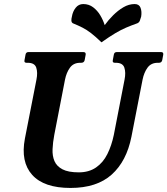

<svg xmlns="http://www.w3.org/2000/svg" viewBox="-20 -917 826 948"><path d="M775 -660Q788 -660 786 -647L781 -620Q778 -607 765 -607H759Q726 -607 708.5 -583Q691 -559 684 -524L629 -242Q605 -121 531.5 -55Q458 11 328 11Q197 11 139 -53.5Q81 -118 103 -233L160 -524Q167 -559 159 -583Q151 -607 117 -607H111Q98 -607 101 -620L106 -647Q108 -660 121 -660H391Q405 -660 403 -647L398 -620Q395 -607 381 -607H376Q343 -607 325.5 -583Q308 -559 301 -524L248 -251Q241 -214 239.5 -180.5Q238 -147 249 -121.5Q260 -96 288.5 -81Q317 -66 369 -66Q419 -66 454 -90Q489 -114 510 -156Q531 -198 542 -251L595 -524Q602 -559 594 -583Q586 -607 552 -607H547Q534 -607 537 -620L542 -647Q544 -660 557 -660ZM497 -793Q515 -818 538.5 -841.5Q562 -865 589 -881Q616 -897 645 -897Q667 -897 674 -878.5Q681 -860 677 -835Q674 -824 670.5 -815Q667 -806 658 -802Q627 -791 602.5 -780.5Q578 -770 550 -753.5Q522 -737 481 -708Q451 -737 429.5 -753.5Q408 -770 387.5 -780.5Q367 -791 340 -802Q333 -806 332.5 -815Q332 -824 335 -835Q339 -860 353.5 -878.5Q368 -897 391 -897Q419 -897 440 -881Q461 -865 475 -841.5Q489 -818 497 -793Z"/></svg>

Font: Young Serif Light
Style: Italic
Weight: 300
Italic angle: -10.979°
Designer: Bastien Sozeau
Foundry: NBR — Bastien Sozeau
Version: Version 5.001